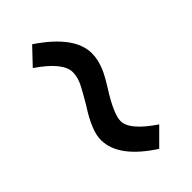

<svg xmlns="http://www.w3.org/2000/svg" viewBox="-13 -561 422 422"><g transform="rotate(45 198.0 -349.5)"><path d="M166 -401Q180 -395 204 -380Q253 -349 275 -349Q303 -349 340 -404L378 -366Q329 -290 275 -289Q246 -288 197 -320L178 -331L160 -341Q141 -351 125 -351Q94 -351 56 -295L18 -331Q71 -410 125 -410Q144 -410 166 -401Z"/></g></svg>

Font: Adderley Regular
Style: Regular
Weight: 400
Designer: gorohovskiy
Version: Version 1.003 November 13, 2017